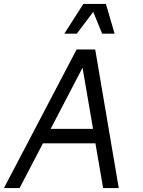

<svg xmlns="http://www.w3.org/2000/svg" viewBox="-42 -950 722 970"><path d="M-22 0H57L175 -226H440L479 0H558L439 -700H345ZM214 -299 375 -608 428 -299ZM283 -780H346L429 -890L474 -780H537L493 -930H379Z"/></svg>

Font: Uncut Sans
Style: Italic
Weight: 400
Italic angle: -10°
Designer: Kasper Nordkvist
Foundry: Uncut Type
Version: Version 1.111;FEAKit 1.0